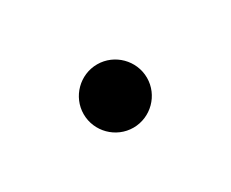

<svg xmlns="http://www.w3.org/2000/svg" viewBox="-36 -179 322 268"><g transform="rotate(-30 125.0 -45.0)"><path d="M125 6C153 6 176 -17 176 -45C176 -73 153 -96 125 -96C97 -96 74 -73 74 -45C74 -17 97 6 125 6Z"/></g></svg>

Font: Red Hat Display
Style: Regular
Weight: 400
Designer: Pentagram, MCKL
Foundry: Pentagram, MCKL
Version: Version 1.023